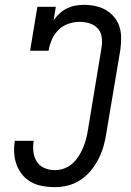

<svg xmlns="http://www.w3.org/2000/svg" viewBox="-20 -763 540 791"><path d="M206 8Q180 8 155 3.5Q130 -1 109 -12.5Q88 -24 72.5 -42.5Q57 -61 48.5 -84Q40 -107 38.5 -132.5Q37 -158 41 -183Q41 -183 41 -183Q41 -183 41 -183H119Q115 -161 117.5 -138.5Q120 -116 131 -98Q142 -80 162.5 -71Q183 -62 206 -62Q224 -62 243 -68.5Q262 -75 277 -88Q292 -101 303 -118Q314 -135 321.5 -152.5Q329 -170 334 -188.5Q339 -207 342 -226L399 -571Q402 -592 398.5 -612.5Q395 -633 381.5 -647Q368 -661 348.5 -667Q329 -673 308 -673Q285 -673 261.5 -665Q238 -657 220.5 -639.5Q203 -622 193.5 -599.5Q184 -577 180 -554H104L134 -735H210L201 -680Q212 -695 226 -708Q240 -721 257 -729Q274 -737 291.5 -740Q309 -743 326 -743Q350 -743 373.5 -738Q397 -733 416.5 -721.5Q436 -710 450.5 -692.5Q465 -675 472 -653.5Q479 -632 479 -607.5Q479 -583 476 -559L418 -214Q414 -187 406.5 -160.5Q399 -134 386 -108.5Q373 -83 354.5 -60.5Q336 -38 312 -22Q288 -6 260.5 1Q233 8 206 8Z"/></svg>

Font: Iosevka Slab
Style: Italic
Weight: 400
Italic angle: -9°
Monospace: yes
Designer: Belleve Invis
Foundry: Belleve Invis
Version: Version 11.1.0; ttfautohint (v1.8.3)